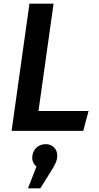

<svg xmlns="http://www.w3.org/2000/svg" viewBox="-20 -711 539 1043"><path d="M271 -691H140L43 0H432L461 -108H189ZM228 72C188 72 155 102 155 146C155 167 165 183 178 194L132 312H199L254 224C281 182 291 161 291 133C291 101 267 72 228 72Z"/></svg>

Font: Fira Sans Medium
Style: Italic
Weight: 500
Italic angle: -8°
Designer: bBox Type GmbH & Carrois Corporate GbR & Edenspiekermann AG
Foundry: bBox Type GmbH & Carrois Corporate GbR & Edenspiekermann AG
Version: Version 4.301;PS 004.301;hotconv 1.0.88;makeotf.lib2.5.64775